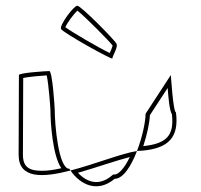

<svg xmlns="http://www.w3.org/2000/svg" viewBox="-20 -800 702 670"><path d="M45 -260C45 -175 130 -180 226 -205C225 -207 223 -209 222 -211C184 -211 171 -366 171 -416C171 -424 163 -552 152 -552C142 -552 46 -546 46 -538C46 -538 45 -340 45 -260ZM60 -260C60 -329 61 -489 61 -528C80 -532 124 -536 143 -537C150 -506 156 -421 156 -416C156 -370 164 -256 194 -213C168 -207 146 -204 126 -204C82 -204 60 -217 60 -260ZM193 -699C199 -686 372 -590 372 -596C372 -604 394 -638 386 -648C380 -661 262 -780 250 -780C237 -780 187 -712 193 -699ZM208 -705C214 -720 238 -752 250 -763C277 -742 364 -654 373 -641C372 -636 367 -623 363 -615C325 -633 231 -688 208 -705ZM226 -205C262 -153 322 -127 380 -176C410 -176 438 -221 458 -273C405 -265 311 -227 226 -205ZM252 -197C318 -216 386 -240 433 -252C414 -212 393 -191 380 -191H375L370 -187C326 -150 284 -163 252 -197ZM458 -273C464 -274 469 -274 474 -274C570 -282 605 -322 594 -408C584 -408 576 -546 576 -538L488 -403C488 -376 477 -322 458 -273ZM480 -290C494 -333 502 -372 503 -398L565 -493C568 -458 571 -416 580 -401C588 -327 562 -299 480 -290Z"/></svg>

Font: Ampere
Style: OuLn
Weight: 400
Version: Version 1